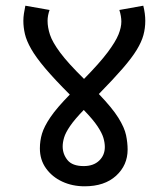

<svg xmlns="http://www.w3.org/2000/svg" viewBox="-20 -652 591 674"><path d="M428 -127Q428 -72 387.5 -35Q347 2 277 2Q234 2 198.5 -14.5Q163 -31 141.5 -61Q120 -91 120 -131Q120 -158 127.5 -183Q135 -208 157 -240.5Q179 -273 225 -320Q171 -374 138.5 -412.5Q106 -451 89.5 -480Q73 -509 67.5 -532.5Q62 -556 62 -579Q62 -591 64 -604.5Q66 -618 69 -632L154 -617Q147 -597 147 -579Q147 -556 155.5 -530Q164 -504 191.5 -467Q219 -430 275 -375Q330 -431 358 -468.5Q386 -506 396 -531Q406 -556 406 -576Q406 -595 399 -617L483 -632Q490 -604 490 -579Q490 -553 483.5 -529Q477 -505 460 -477Q443 -449 410.5 -411.5Q378 -374 327 -322Q374 -273 395.5 -238.5Q417 -204 422.5 -177.5Q428 -151 428 -127ZM200 -138Q200 -111 217 -90Q234 -69 274 -69Q308 -69 328 -88Q348 -107 348 -136Q348 -151 343 -168Q338 -185 322.5 -208.5Q307 -232 274 -266Q242 -233 226 -209.5Q210 -186 205 -169Q200 -152 200 -138Z"/></svg>

Font: Noto Sans Living
Style: Regular
Weight: 400
Designer: Monotype Design Team
Foundry: Monotype Imaging Inc.
Version: Version 2.013; ttfautohint (v1.8.4.7-5d5b)